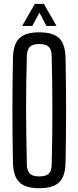

<svg xmlns="http://www.w3.org/2000/svg" viewBox="-20 -976 410 1003"><path d="M185.2 7.2Q112.6 7.2 80.8 -24.2Q49 -55.6 47.7 -127.8Q46.3 -197.9 45.6 -265.4Q44.9 -332.9 44.9 -399.9Q44.9 -466.9 45.6 -534.4Q46.3 -601.9 47.7 -672Q49 -744.5 80.8 -775.9Q112.6 -807.2 185.2 -807.2Q257.9 -807.2 289.7 -775.9Q321.4 -744.5 322.5 -672Q323.7 -601.7 324.5 -534Q325.3 -466.3 325.3 -399.6Q325.3 -332.8 324.5 -265.3Q323.7 -197.9 322.5 -127.8Q321.4 -55.6 289.7 -24.2Q257.9 7.2 185.2 7.2ZM185.2 -54.4Q219.5 -54.4 234.5 -68.6Q249.5 -82.9 250 -116.5Q252.1 -188.6 252.9 -259.9Q253.7 -331.2 253.7 -402.1Q253.7 -472.9 252.7 -543.3Q251.7 -613.6 250 -683.3Q249.5 -717.2 234.4 -731.6Q219.3 -746 185.2 -746Q151.5 -746 136.4 -731.6Q121.2 -717.2 120.2 -683.3Q118.2 -613.6 117.2 -543.3Q116.1 -472.9 116.3 -402.1Q116.5 -331.2 117.6 -259.9Q118.6 -188.6 120.2 -116.5Q121.2 -82.9 136.4 -68.6Q151.5 -54.4 185.2 -54.4ZM96 -840.6 162.1 -955.8H209.1L275.2 -840.6H222.5L186 -909.7L148.7 -840.6Z"/></svg>

Font: Big Shoulders Thin
Style: Regular
Weight: 100
Designer: Patric King
Foundry: XO Type Co
Version: Version 2.002